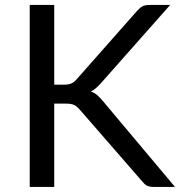

<svg xmlns="http://www.w3.org/2000/svg" viewBox="-20 -736 721 756"><path d="M193.5 -402.5H230Q249 -402.5 260.2 -407.2Q271.5 -412 281.5 -423.5L520 -693.5Q531 -706 541.2 -711.2Q551.5 -716.5 567.5 -716.5H650L377 -408Q366.5 -396.5 357.2 -388.5Q348 -380.5 337.5 -375.5Q351.5 -371 362 -362Q372.5 -353 384 -339.5L669 0H585Q575.5 0 569 -1.5Q562.5 -3 557.8 -5.5Q553 -8 549 -12Q545 -16 541 -20.5L293.5 -305Q288 -311 283.2 -315.2Q278.5 -319.5 272.2 -322.5Q266 -325.5 257.8 -326.8Q249.5 -328 237.5 -328H193.5V0H97V-716.5H193.5Z"/></svg>

Font: Lato TR
Style: Regular
Weight: 400
Designer: Lukasz Dziedzic
Foundry: tyPoland Lukasz Dziedzic
Version: Version 1.104 2013